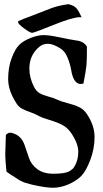

<svg xmlns="http://www.w3.org/2000/svg" viewBox="-20 -885 489 909"><path d="M366.2 -802.7Q363.3 -803.7 358.4 -803.7Q324.2 -803.7 232.4 -766.6Q140.6 -729.5 131.8 -729.5Q123 -729.5 94.2 -750.5Q65.4 -771.5 65.4 -780.3Q65.4 -783.2 67.4 -785.2Q92.8 -796.9 130.9 -810.5L221.7 -845.7Q253.9 -858.4 303.7 -865.2Q322.3 -861.3 335.9 -851.6Q349.6 -841.8 366.2 -802.7ZM4.9 -155.3 7.8 -246.1Q17.6 -256.8 28.3 -256.8Q39.1 -256.8 58.6 -247.1Q84 -232.4 95.2 -201.7Q106.4 -170.9 116.7 -138.7Q127 -106.4 156.2 -84.5Q185.5 -62.5 232.4 -62.5Q286.1 -62.5 306.2 -73.2Q326.2 -84 333 -97.7Q350.6 -127 350.6 -166.5Q350.6 -206.1 316.4 -255.9Q298.8 -281.2 274.4 -293.9Q250 -306.6 214.8 -316.9Q179.7 -327.1 162.1 -336.9Q144.5 -346.7 121.6 -354.5Q98.6 -362.3 83 -371.1Q67.4 -379.9 56.6 -397.5Q18.6 -457 18.6 -511.2Q18.6 -565.4 35.2 -609.9Q51.8 -654.3 71.8 -673.3Q91.8 -692.4 125.5 -705.6Q159.2 -718.8 186 -718.8Q212.9 -718.8 261.2 -708.5Q309.6 -698.2 327.1 -695.8Q344.7 -693.4 353.5 -691.4Q378.9 -685.5 391.6 -664.1Q391.6 -599.6 389.2 -574.7Q386.7 -549.8 375 -489.3Q365.2 -487.3 362.3 -487.3Q327.1 -487.3 316.4 -556.6Q311.5 -584 299.3 -613.3Q287.1 -642.6 266.6 -655.3Q230.5 -677.7 207 -677.7Q183.6 -677.7 167 -664.1Q119.1 -625 119.1 -560.5Q119.1 -515.6 141.6 -472.7Q151.4 -453.1 167.5 -443.8Q183.6 -434.6 209.5 -427.7Q235.4 -420.9 252.4 -412.6Q269.5 -404.3 300.8 -396.5Q332 -388.7 354.5 -377.9Q377 -367.2 391.6 -344.7Q427.7 -291 427.7 -236.3Q427.7 -181.6 407.7 -128.4Q387.7 -75.2 364.7 -51.8Q341.8 -28.3 304.2 -12.2Q266.6 3.9 230.5 3.9Q194.3 3.9 127.9 -11.7L111.3 -16.6Q104.5 -18.6 98.6 -20Q92.8 -21.5 86.4 -24.9Q80.1 -28.3 76.2 -29.8Q72.3 -31.2 64 -37.1Q55.7 -43 51.3 -45.4Q46.9 -47.9 33.2 -56.6L10.7 -72.3Q4.9 -127.9 4.9 -155.3Z"/></svg>

Font: Essays1743
Style: Medium
Weight: 500
Designer: Based on the typeface in a 1743 English translation of the essays of Montaigne.  PostScript/TrueType font designed by Jo
Version: Version 002.100